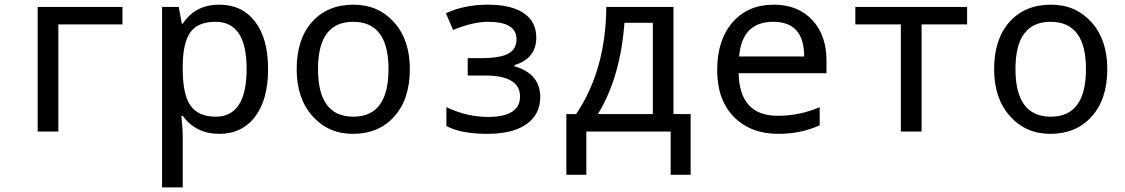

<svg xmlns="http://www.w3.org/2000/svg" viewBox="-20 -566 4841 826"><path d="M506.8 -460.9H231V0H142.1V-536.1H506.8Z M766.1 -67.9H760.3Q766.1 -4.9 766.1 11.2V240.2H677.2V-536.1H749L762.2 -463.9H766.1Q819.8 -545.9 923.3 -545.9Q1021.5 -545.9 1077.4 -472.9Q1133.3 -399.9 1133.3 -269Q1133.3 -137.2 1077.1 -63.7Q1021 9.8 923.3 9.8Q822.3 9.8 766.1 -67.9ZM766.1 -289.1V-269Q766.1 -158.2 800 -111.1Q834 -64 908.2 -64Q1041 -64 1041 -270Q1041 -472.2 907.2 -472.2Q833 -472.2 800.5 -429.2Q768.1 -386.2 766.1 -289.1Z M1498 9.8Q1392.6 9.8 1324.5 -66.2Q1256.3 -142.1 1256.3 -269Q1256.3 -397.5 1322.5 -471.7Q1388.7 -545.9 1501 -545.9Q1607.4 -545.9 1675.3 -470.2Q1743.2 -394.5 1743.2 -269Q1743.2 -139.6 1676.3 -64.9Q1609.4 9.8 1498 9.8ZM1500 -64Q1651.4 -64 1651.4 -269Q1651.4 -472.2 1499 -472.2Q1348.1 -472.2 1348.1 -269Q1348.1 -64 1500 -64Z M2047.4 -315.9Q2131.3 -315.9 2166.7 -335.2Q2202.1 -354.5 2202.1 -397Q2202.1 -472.2 2080.1 -472.2Q2014.6 -472.2 1929.2 -437L1898.4 -508.8Q1976.6 -545.9 2079.1 -545.9Q2179.2 -545.9 2233.2 -509.5Q2287.1 -473.1 2287.1 -404.8Q2287.1 -314 2193.4 -286.1V-280.8Q2304.2 -249 2304.2 -147.9Q2304.2 -74.2 2245.4 -32.2Q2186.5 9.8 2077.1 9.8Q1962.4 9.8 1900.4 -23.9V-105Q1988.3 -63 2079.1 -63Q2217.3 -63 2217.3 -150.9Q2217.3 -241.2 2065.4 -241.2H1992.2V-315.9Z M2951.2 186H2865.2V0H2502.4V186H2416.5V-75.2H2458.5Q2586.4 -265.1 2588.4 -536.1H2877.4V-75.2H2951.2ZM2788.6 -75.2V-467.8H2666.5Q2648.9 -232.9 2552.2 -75.2Z M3535.6 -251H3157.7Q3161.6 -67.9 3325.7 -67.9Q3420.9 -67.9 3506.3 -105V-26.9Q3425.3 9.8 3328.6 9.8Q3209 9.8 3137.2 -63.2Q3065.4 -136.2 3065.4 -264.2Q3065.4 -394 3131.6 -470Q3197.8 -545.9 3308.6 -545.9Q3412.1 -545.9 3473.9 -480.5Q3535.6 -415 3535.6 -306.2ZM3159.7 -323.2H3439.5Q3439.5 -472.2 3306.6 -472.2Q3172.4 -472.2 3159.7 -323.2Z M4140.6 -460.9H3944.8V0H3855.5V-460.9H3659.7V-536.1H4140.6Z M4498.5 9.8Q4393.1 9.8 4325 -66.2Q4256.8 -142.1 4256.8 -269Q4256.8 -397.5 4323 -471.7Q4389.2 -545.9 4501.5 -545.9Q4607.9 -545.9 4675.8 -470.2Q4743.7 -394.5 4743.7 -269Q4743.7 -139.6 4676.8 -64.9Q4609.9 9.8 4498.5 9.8ZM4500.5 -64Q4651.9 -64 4651.9 -269Q4651.9 -472.2 4499.5 -472.2Q4348.6 -472.2 4348.6 -269Q4348.6 -64 4500.5 -64Z"/></svg>

Font: Droid Sans Mono
Style: Regular
Weight: 400
Monospace: yes
Foundry: Ascender Corporation
Version: Version 1.00 build 112